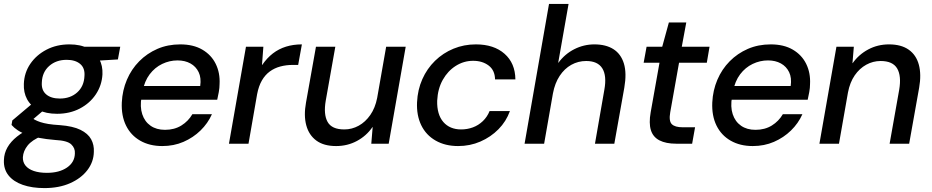

<svg xmlns="http://www.w3.org/2000/svg" viewBox="-47 -735 4766 982"><path d="M180 227Q117 227 69.5 210.5Q22 194 -3.5 162Q-29 130 -27 84Q-26 49 -9 19Q8 -11 40 -36.5Q72 -62 119 -83L166 -39Q117 -19 94.5 9Q72 37 70 69Q69 94 83.5 112Q98 130 126 139.5Q154 149 193 149Q256 149 295.5 122Q335 95 336 50Q338 23 317.5 3.5Q297 -16 236 -19Q188 -23 152 -30Q116 -37 89.5 -46.5Q63 -56 44 -68.5Q25 -81 12 -96L16 -119L130 -215L196 -188L80 -89L107 -137Q119 -129 131 -122.5Q143 -116 159.5 -110.5Q176 -105 200 -101Q224 -97 259 -95Q326 -90 364.5 -71Q403 -52 419 -23Q435 6 433 42Q432 93 400 135Q368 177 311.5 202Q255 227 180 227ZM245 -153Q188 -153 149 -173Q110 -193 91.5 -227.5Q73 -262 75 -306Q77 -363 108 -408.5Q139 -454 191 -481Q243 -508 308 -508Q365 -508 403.5 -487.5Q442 -467 460.5 -433Q479 -399 477 -355Q474 -299 443.5 -253Q413 -207 361.5 -180Q310 -153 245 -153ZM259 -231Q313 -231 348 -262.5Q383 -294 385 -347Q388 -387 363 -408Q338 -429 294 -429Q240 -429 204.5 -397.5Q169 -366 167 -314Q164 -274 189 -252.5Q214 -231 259 -231ZM373 -420 362 -496H568L556 -431Z M783 12Q718 12 670 -15.5Q622 -43 597.5 -93Q573 -143 576 -211Q579 -273 602 -327Q625 -381 665 -421.5Q705 -462 758 -485Q811 -508 875 -508Q942 -508 988 -481Q1034 -454 1056.5 -408Q1079 -362 1076 -305Q1076 -286 1072 -264Q1068 -242 1064 -225H650L662 -295H977Q983 -337 969 -366Q955 -395 927 -410.5Q899 -426 861 -426Q820 -426 782.5 -408Q745 -390 718.5 -355Q692 -320 682 -267L677 -239Q668 -189 680.5 -151Q693 -113 723 -92Q753 -71 797 -71Q845 -71 880.5 -93Q916 -115 937 -151H1037Q1016 -104 978.5 -67.5Q941 -31 891.5 -9.5Q842 12 783 12Z M1124 0 1211 -496H1300L1293 -403H1294Q1319 -439 1349 -462Q1379 -485 1416 -496.5Q1453 -508 1497 -508L1478 -403H1451Q1417 -403 1387 -395Q1357 -387 1333 -369.5Q1309 -352 1292.5 -323.5Q1276 -295 1268 -253L1224 0Z M1672 12Q1609 12 1571 -16Q1533 -44 1519.5 -94Q1506 -144 1518 -210L1569 -496H1668L1619 -220Q1607 -150 1628.5 -111.5Q1650 -73 1714 -73Q1753 -73 1787.5 -92Q1822 -111 1847 -147Q1872 -183 1882 -234L1928 -496H2028L1941 0H1852L1859 -85H1858Q1827 -40 1778.5 -14Q1730 12 1672 12Z M2296 12Q2230 12 2181 -16Q2132 -44 2107.5 -94.5Q2083 -145 2086 -212Q2089 -276 2113 -330Q2137 -384 2178 -424Q2219 -464 2272.5 -486Q2326 -508 2387 -508Q2479 -508 2533.5 -460Q2588 -412 2589 -329H2485Q2484 -376 2452 -400Q2420 -424 2373 -424Q2325 -424 2284 -398Q2243 -372 2217.5 -326.5Q2192 -281 2189 -220Q2188 -185 2196 -157.5Q2204 -130 2220.5 -111Q2237 -92 2260 -82.5Q2283 -73 2311 -73Q2343 -73 2371.5 -83.5Q2400 -94 2422.5 -115.5Q2445 -137 2457 -167H2561Q2542 -114 2502.5 -74Q2463 -34 2410 -11Q2357 12 2296 12Z M2636 0 2761 -715H2861L2808 -414H2809Q2842 -459 2890.5 -483.5Q2939 -508 2993 -508Q3052 -508 3090.5 -483.5Q3129 -459 3144 -410Q3159 -361 3146 -286L3095 0H2996L3044 -276Q3057 -348 3033.5 -385.5Q3010 -423 2951 -423Q2910 -423 2875 -403.5Q2840 -384 2815.5 -347Q2791 -310 2781 -257L2736 0Z M3412 0Q3359 0 3326 -17Q3293 -34 3282 -69.5Q3271 -105 3281 -161L3326 -414H3245L3260 -496H3340L3374 -620H3463L3440 -496H3582L3568 -414H3426L3381 -161Q3373 -116 3389 -100Q3405 -84 3445 -84H3508L3493 0Z M3803 12Q3738 12 3690 -15.5Q3642 -43 3617.5 -93Q3593 -143 3596 -211Q3599 -273 3622 -327Q3645 -381 3685 -421.5Q3725 -462 3778 -485Q3831 -508 3895 -508Q3962 -508 4008 -481Q4054 -454 4076.5 -408Q4099 -362 4096 -305Q4096 -286 4092 -264Q4088 -242 4084 -225H3670L3682 -295H3997Q4003 -337 3989 -366Q3975 -395 3947 -410.5Q3919 -426 3881 -426Q3840 -426 3802.5 -408Q3765 -390 3738.5 -355Q3712 -320 3702 -267L3697 -239Q3688 -189 3700.5 -151Q3713 -113 3743 -92Q3773 -71 3817 -71Q3865 -71 3900.5 -93Q3936 -115 3957 -151H4057Q4036 -104 3998.5 -67.5Q3961 -31 3911.5 -9.5Q3862 12 3803 12Z M4144 0 4231 -496H4320L4313 -412H4314Q4345 -456 4393.5 -482Q4442 -508 4500 -508Q4562 -508 4600.5 -481Q4639 -454 4652.5 -404Q4666 -354 4654 -286L4603 0H4503L4552 -276Q4564 -347 4541.5 -385Q4519 -423 4457 -423Q4418 -423 4383.5 -404Q4349 -385 4324.5 -349.5Q4300 -314 4290 -262L4244 0Z"/></svg>

Font: DM Sans 28pt Medium
Style: Italic
Weight: 500
Italic angle: -10°
Version: Version 4.004;gftools[0.9.30]